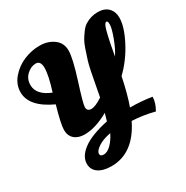

<svg xmlns="http://www.w3.org/2000/svg" viewBox="-205 -881 1237 1277"><g transform="rotate(-30 413.0 -243.0)"><path d="M826 -606Q826 -538 774 -437.5Q722 -337 644 -262Q618 -136 588 -53Q672 -53 754 -40Q754 5 724 56Q639 34 553 30Q458 224 288 224Q225 224 188.5 199Q152 174 152 129Q152 72 215 25Q278 -22 409 -50L425 -106Q322 -48 239 -48Q190 -48 161.5 -73Q133 -98 133 -142Q133 -186 171 -318Q8 -393 8 -504Q8 -564 50 -612.5Q92 -661 151 -685.5Q210 -710 272 -710Q334 -710 379 -677.5Q424 -645 424 -586Q424 -527 376.5 -378.5Q329 -230 329 -205Q329 -173 361.5 -173Q394 -173 449 -210L459 -263Q487 -419 501 -463.5Q515 -508 527.5 -544Q540 -580 552.5 -600.5Q565 -621 582.5 -645Q600 -669 619 -681Q665 -710 717.5 -710Q770 -710 798 -681.5Q826 -653 826 -606ZM192 -396Q228 -510 228 -565Q228 -620 191 -620Q154 -620 121.5 -590Q89 -560 89 -513Q89 -437 192 -396ZM255 111Q255 131 282 131Q309 131 338 102.5Q367 74 389 29Q329 40 292 64.5Q255 89 255 111ZM738 -626Q722 -626 709 -578Q689 -501 671 -396Q700 -440 724 -505.5Q748 -571 748 -598.5Q748 -626 738 -626Z"/></g></svg>

Font: Oleo Script Swash Caps
Style: Bold
Weight: 700
Designer: Soytutype
Foundry: Soytutype
Version: Version 1.002